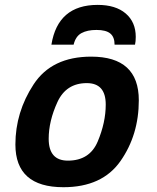

<svg xmlns="http://www.w3.org/2000/svg" viewBox="-20 -762 650 797"><path d="M243.2 15.1Q43.9 15.1 43.9 -162.1Q43.9 -296.4 119.4 -411.6Q194.8 -526.9 358.4 -526.9Q556.2 -526.9 556.2 -345.7Q556.2 -202.1 480.2 -93.5Q404.3 15.1 243.2 15.1ZM261.7 -95.2Q352.1 -95.2 385.5 -174.3Q418.9 -253.4 418.9 -328.1Q418.9 -417 340.3 -417Q254.4 -417 218.3 -338.1Q182.1 -259.3 182.1 -186Q182.1 -95.2 261.7 -95.2ZM540.5 -576.7H455.6Q455.6 -608.4 437.7 -623Q419.9 -637.7 380.4 -637.7Q342.3 -637.7 318.1 -624.5Q293.9 -611.3 285.6 -576.7H193.4Q220.2 -741.7 385.3 -741.7Q460 -741.7 501.7 -706.1Q543.5 -670.4 543.5 -608.9Q543.5 -590.3 540.5 -576.7Z"/></svg>

Font: Cadman
Style: Bold Italic
Weight: 700
Italic angle: -12°
Designer: Paul James MIller
Foundry: High-Logic / Made with FontCreator
Version: Version 2.114;March 28, 2021;FontCreator 13.0.0.2683 64-bit